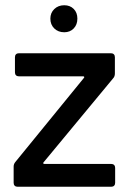

<svg xmlns="http://www.w3.org/2000/svg" viewBox="-20 -712 491 732"><path d="M32 -15V-77Q32 -87 39 -95L300 -415Q302 -417 301 -419Q300 -421 297 -421H52Q45 -421 41 -425Q37 -429 37 -436V-494Q37 -501 41 -505Q45 -509 52 -509H403Q410 -509 414 -505Q418 -501 418 -494V-432Q418 -420 411 -413L146 -93Q144 -91 145 -89Q146 -87 149 -87H404Q411 -87 415 -83Q419 -79 419 -72V-15Q419 -8 415 -4Q411 0 404 0H47Q40 0 36 -4Q32 -8 32 -15ZM172 -641Q172 -663 187 -677.5Q202 -692 225 -692Q247 -692 261 -678Q275 -664 275 -641Q275 -618 261 -603.5Q247 -589 225 -589Q202 -589 187 -603.5Q172 -618 172 -641Z"/></svg>

Font: Barlow_Medium_SS
Style: Regular
Weight: 500
Designer: Jeremy Tribby
Foundry: Jeremy Tribby
Version: Version 1.101 August 23, 2024